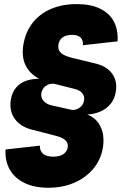

<svg xmlns="http://www.w3.org/2000/svg" viewBox="-20 -759 602 926"><path d="M212.9 146.5Q145.5 146.5 98.4 123.5Q51.3 100.6 27.3 59.1Q3.4 17.6 6.8 -38.1L172.4 -56.6Q171.4 -31.2 187.7 -17.3Q204.1 -3.4 236.8 -3.4Q267.1 -3.4 285.2 -15.4Q303.2 -27.3 306.6 -48.3Q308.6 -61.5 303.2 -72Q297.9 -82.5 284.4 -90.6Q271 -98.6 247.6 -104.5L131.8 -134.3Q95.7 -143.6 71.3 -164.1Q46.9 -184.6 36.6 -213.9Q26.4 -243.2 32.2 -278.8Q39.1 -316.4 59.3 -338.6Q79.6 -360.8 108.2 -370.1Q136.7 -379.4 168 -378.9V-379.4Q121.6 -404.8 102.5 -445.6Q83.5 -486.3 92.8 -543.9Q103 -605 137.2 -648.7Q171.4 -692.4 225.6 -715.8Q279.8 -739.3 349.6 -739.3Q417 -739.3 462.2 -717.5Q507.3 -695.8 528.8 -655.8Q550.3 -615.7 546.9 -559.6L379.9 -541Q381.3 -565.9 368.2 -578.4Q355 -590.8 327.1 -590.8Q299.8 -590.8 282.7 -579.1Q265.6 -567.4 261.7 -543.5Q259.3 -527.3 265.4 -515.4Q271.5 -503.4 286.9 -494.9Q302.2 -486.3 327.6 -480L442.9 -452.1Q477.5 -443.8 501 -424.8Q524.4 -405.8 534.4 -378.2Q544.4 -350.6 538.6 -316.4Q532.7 -280.8 512.7 -257.1Q492.7 -233.4 463.9 -220.9Q435.1 -208.5 401.9 -207V-206.5Q437.5 -191.4 455.3 -164.8Q473.1 -138.2 477.3 -107.2Q481.4 -76.2 476.1 -45.9Q466.3 11.2 430.2 54.7Q394 98.1 338.1 122.3Q282.2 146.5 212.9 146.5ZM324.2 -229.5Q333 -227.5 344.2 -230.2Q355.5 -232.9 366 -241Q376.5 -249 382.3 -263.2Q387.2 -275.4 385.7 -288.6Q384.3 -301.8 373.3 -313.2Q362.3 -324.7 337.9 -330.6L245.1 -354Q236.3 -356.4 224.1 -354.5Q211.9 -352.5 200.7 -344.7Q189.5 -336.9 183.1 -321.8Q176.3 -305.7 180.2 -291Q184.1 -276.4 196.8 -265.9Q209.5 -255.4 228.5 -251Z"/></svg>

Font: Inter 18pt Black
Style: Italic
Weight: 900
Italic angle: -9.3988°
Designer: Rasmus Andersson
Foundry: rsms
Version: Version 4.001;git-66647c0bb